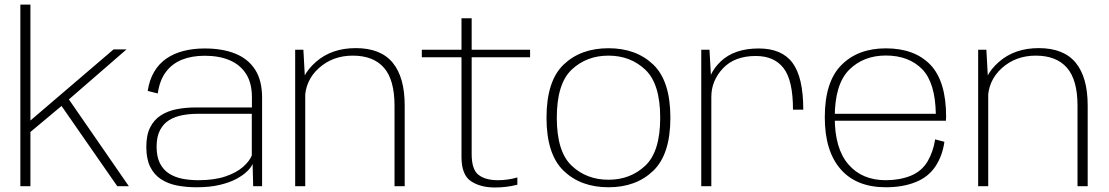

<svg xmlns="http://www.w3.org/2000/svg" viewBox="-20 -805 4795 830"><path d="M243.5 -350.5 487 0H537L274.5 -380ZM68 0H111.5V-234.5L248.5 -349L273.5 -371.5L527 -591.5H471L111.5 -284V-785H68Z M830 4.5Q887.5 4.5 930.2 -5.8Q973 -16 1002.5 -32Q1032 -48 1049.2 -65.2Q1066.5 -82.5 1072 -96.5L1074.5 0H1113V-383Q1113 -457 1083 -503.8Q1053 -550.5 997.5 -573Q942 -595.5 865 -595.5Q815.5 -595.5 773.5 -584.8Q731.5 -574 699.5 -552Q667.5 -530 646.8 -495.2Q626 -460.5 618.5 -412L662 -401Q670 -457.5 696.8 -493.5Q723.5 -529.5 766.2 -546.8Q809 -564 865 -564Q927.5 -564 973 -544.5Q1018.5 -525 1043.8 -485.5Q1069 -446 1069 -384.5V-340.5H826Q782 -340.5 743 -332.8Q704 -325 674.8 -306Q645.5 -287 629 -254Q612.5 -221 612.5 -170Q612.5 -118 629.2 -84Q646 -50 675.8 -30.5Q705.5 -11 744.8 -3.2Q784 4.5 830 4.5ZM837.5 -26Q801.5 -26 769 -32.2Q736.5 -38.5 711.2 -54.5Q686 -70.5 671.5 -98.8Q657 -127 657 -171Q657 -214.5 671.8 -242.5Q686.5 -270.5 711.5 -285.8Q736.5 -301 768.2 -307Q800 -313 833.5 -313H1068.5V-133Q1058.5 -108 1030 -83Q1001.5 -58 953.5 -42Q905.5 -26 837.5 -26Z M1256 0H1299.5V-445L1291.5 -590H1256ZM1685.5 0H1729.5V-348.5Q1729.5 -471 1677.5 -534Q1625.5 -597 1518 -597Q1413.5 -597 1345.5 -537.2Q1277.5 -477.5 1277.5 -402L1298 -373Q1298 -456 1358 -510.2Q1418 -564.5 1505 -564.5Q1594 -564.5 1639.8 -512.2Q1685.5 -460 1685.5 -348Z M2119 5.5Q2170 5.5 2216.5 -6.5V-38Q2176 -26 2132.5 -26Q2078.5 -26 2048.8 -49Q2019 -72 2019 -138.5V-557.5H2271.5V-590H2019V-726H1975V-590H1803.5V-557.5H1975V-126.5Q1975 -49 2015.8 -21.8Q2056.5 5.5 2119 5.5Z M2610.5 4.5Q2730 4.5 2804 -66.8Q2878 -138 2878 -296Q2878 -455 2804 -525.8Q2730 -596.5 2610.5 -596.5Q2490.5 -596.5 2416.5 -525.8Q2342.5 -455 2342.5 -296Q2342.5 -138 2416.5 -66.8Q2490.5 4.5 2610.5 4.5ZM2610.5 -28Q2515.5 -28 2451.2 -88.8Q2387 -149.5 2387 -296Q2387 -443 2451.2 -503.8Q2515.5 -564.5 2610.5 -564.5Q2705 -564.5 2769.5 -503.8Q2834 -443 2834 -296Q2834 -149.5 2769.5 -88.8Q2705 -28 2610.5 -28Z M3408 -331H3452.5Q3452.5 -470.5 3406.2 -533Q3360 -595.5 3260 -595.5Q3155 -595.5 3096 -539.8Q3037 -484 3037 -406.5L3055 -386Q3055 -456 3105.2 -509.5Q3155.5 -563 3247 -563Q3327 -563 3367.5 -510.2Q3408 -457.5 3408 -331ZM3011.5 0H3055V-448.5L3047 -590H3011.5Z M3809.5 4.5V-26Q3706 -26 3647.5 -94.5Q3588.5 -162.5 3588.5 -297.5Q3588.5 -440.5 3650.5 -503Q3712.5 -565 3809.5 -565Q3909 -565 3967.5 -505Q4023 -446.5 4025.5 -313H3581V-283H4069Q4070 -292 4070 -300.5Q4070 -453 4002.5 -524.5Q3934 -596 3809.5 -596Q3689 -596 3617.5 -524Q3545.5 -452 3545.5 -298Q3545.5 -151.5 3614.5 -73Q3682.5 4.5 3809.5 4.5ZM3809.5 -26V4.5Q3882.5 4.5 3937.5 -17.5Q3992.5 -39 4024 -86Q4054.5 -132.5 4062.5 -192L4022.5 -202.5Q4015 -151 3990 -107.5Q3964.5 -64.5 3916.5 -45Q3868.5 -26 3809.5 -26Z M4208.5 0H4252V-445L4244 -590H4208.5ZM4638 0H4682V-348.5Q4682 -471 4630 -534Q4578 -597 4470.5 -597Q4366 -597 4298 -537.2Q4230 -477.5 4230 -402L4250.5 -373Q4250.5 -456 4310.5 -510.2Q4370.5 -564.5 4457.5 -564.5Q4546.5 -564.5 4592.2 -512.2Q4638 -460 4638 -348Z"/></svg>

Font: Anybody SemiExpanded ExtraLight
Style: Regular
Weight: 250
Width: 6
Version: Version 1.113;gftools[0.9.25]